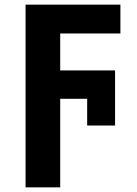

<svg xmlns="http://www.w3.org/2000/svg" viewBox="-20 -566 588 826"><path d="M239 240H90V-546H498V-422H239V-263H475V-26H355V-141H239Z"/></svg>

Font: RS Noto Sans
Style: Bold
Weight: 700
Designer: Monotype Design Team
Foundry: Monotype Imaging Inc.
Version: Version 3.10